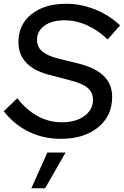

<svg xmlns="http://www.w3.org/2000/svg" viewBox="-25 -729 659 1022"><path d="M-5 -137 67 -206Q116 -143 176 -110.5Q236 -78 305 -78Q378 -78 424 -111.5Q470 -145 470 -198Q470 -237 441 -261.5Q412 -286 346 -302L236 -331Q155 -352 114 -396Q73 -440 73 -504Q73 -598 142.5 -653.5Q212 -709 328 -709Q406 -709 481.5 -678.5Q557 -648 614 -594L548 -519Q496 -569 437.5 -595Q379 -621 319 -621Q252 -621 212 -592.5Q172 -564 172 -516Q172 -480 198.5 -456.5Q225 -433 282 -418L388 -392Q482 -369 527 -325Q572 -281 572 -213Q572 -112 497 -51Q422 10 298 10Q206 10 128 -28Q50 -66 -5 -137ZM227 83H324L215 273H142Z"/></svg>

Font: Red Hat Display Medium
Style: Italic
Weight: 500
Italic angle: -12°
Designer: Pentagram / MCKL
Foundry: Pentagram / MCKL
Version: Version 1.003; Red Hat Display Medium Italic